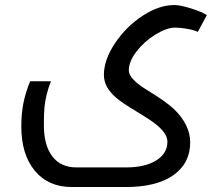

<svg xmlns="http://www.w3.org/2000/svg" viewBox="-20 -505 879 765"><path d="M266.1 240.2Q172.4 240.2 118.7 175.3Q64.9 110.4 64.9 -1Q64.9 -53.2 73.5 -95.2Q82 -137.2 100.1 -181.2H183.1Q171.9 -153.3 165.8 -127.7Q159.7 -102.1 157.2 -78.1Q154.8 -54.2 154.8 -6.8Q154.8 74.2 188.5 118.2Q222.2 162.1 285.2 162.1H481Q557.6 162.1 602.3 134.3Q647 106.4 647 60.1Q647 41.5 634.3 23.9Q621.6 6.3 600.1 -10.7Q578.6 -27.8 526.9 -59.1Q466.8 -94.7 442.9 -115.5Q418.9 -136.2 406.5 -158.4Q394 -180.7 394 -207Q394 -266.6 438.2 -332.8Q482.4 -398.9 547.9 -441.9Q613.3 -484.9 674.8 -484.9Q698.7 -484.9 741.9 -471.2Q785.2 -457.5 804.2 -444.8L768.1 -377.9Q753.4 -385.3 726.3 -390.1Q699.2 -395 678.2 -395Q644.5 -395 599.9 -367.7Q555.2 -340.3 524.2 -300.3Q493.2 -260.3 493.2 -224.1Q493.2 -190.4 567.9 -145Q641.6 -100.1 672.6 -70.8Q703.6 -41.5 720.7 -7.6Q737.8 26.4 737.8 62Q737.8 145.5 670.9 192.9Q604 240.2 481 240.2Z"/></svg>

Font: Noto Sans Kufi Arabic
Style: Regular
Weight: 400
Designer: Monotype Design team
Foundry: Monotype Imaging Inc.
Version: Version 1.02